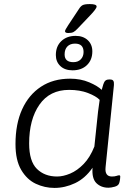

<svg xmlns="http://www.w3.org/2000/svg" viewBox="-20 -915 645 942"><path d="M247 7Q199 7 155.5 -13.5Q112 -34 84 -81.5Q56 -129 56 -208Q56 -307 88.5 -378.5Q121 -450 181 -489.5Q241 -529 324 -529Q376 -529 418 -511Q460 -493 479 -474Q487 -506 493.5 -515.5Q500 -525 515 -525H520Q532 -525 536 -518.5Q540 -512 539 -498L498 -95Q493 -49 529 -49Q543 -49 551.5 -52Q560 -55 565 -55Q570 -55 570 -48Q570 -45 569 -36Q568 -27 565 -17Q561 -4 543 1Q525 6 512 6Q476 6 453 -16.5Q430 -39 434 -92Q398 -40 348.5 -16.5Q299 7 247 7ZM260 -49Q290 -49 324.5 -63.5Q359 -78 390.5 -110.5Q422 -143 443 -196L461 -367Q463 -380 465 -396Q467 -412 469 -425Q452 -443 412 -458.5Q372 -474 319 -474Q224 -474 173.5 -401.5Q123 -329 123 -211Q123 -124 161 -86.5Q199 -49 260 -49ZM336 -570Q298 -570 276 -591Q254 -612 254 -645Q254 -688 281 -713.5Q308 -739 351 -739Q388 -739 410.5 -718Q433 -697 433 -663Q433 -621 406.5 -595.5Q380 -570 336 -570ZM340 -610Q363 -610 376.5 -624Q390 -638 390 -660Q390 -701 348 -701Q324 -701 310.5 -687Q297 -673 297 -648Q297 -610 340 -610ZM315 -753Q299 -753 299 -762Q299 -768 315 -792L366 -869Q375 -884 385 -889.5Q395 -895 421 -895Q454 -895 454 -883Q454 -872 420 -837L361 -775Q349 -762 340 -757.5Q331 -753 315 -753Z"/></svg>

Font: Asap Semi Expanded Semi Expanded Light
Style: Italic
Weight: 300
Width: 6
Italic angle: -6°
Designer: Pablo Cosgaya
Foundry: Omnibus-Type
Version: Version 3.001; ttfautohint (v1.8.4.7-5d5b)